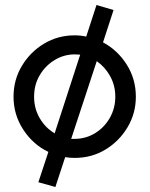

<svg xmlns="http://www.w3.org/2000/svg" viewBox="-20 -628 597 766"><path d="M201 118 133 99 173 -22Q112 -51 73 -110.5Q34 -170 34 -242Q34 -310 67.5 -365.5Q101 -421 156 -454Q211 -487 278 -487Q302 -487 324 -482L365 -608L433 -588L391 -459Q449 -428 485.5 -370.5Q522 -313 522 -242Q522 -176 489 -120.5Q456 -65 401 -31.5Q346 2 278 2Q259 2 240 -1ZM116 -242Q116 -195 138.5 -156.5Q161 -118 198 -96L300 -410Q289 -411 278 -411Q235 -411 198 -388.5Q161 -366 138.5 -328Q116 -290 116 -242ZM278 -74Q322 -74 359 -96.5Q396 -119 418 -157.5Q440 -196 440 -242Q440 -287 419.5 -324Q399 -361 366 -384L264 -74Q271 -74 278 -74Z"/></svg>

Font: Lil Grotesk Medium
Style: Regular
Weight: 500
Designer: Bastien Sozeau
Foundry: NBR — Bastien Sozeau
Version: Version 3.003; ttfautohint (v1.8.4.7-5d5b);gftools[0.9.33]